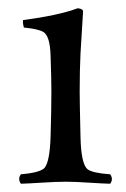

<svg xmlns="http://www.w3.org/2000/svg" viewBox="-20 -442 307 467"><path d="M175.8 -108.9Q177.2 -43.5 192.9 -30.3Q205.6 -21 248 -18.1Q256.3 -6.3 248 4.9Q228.5 4.4 198.2 2.4Q162.1 0 140.1 0Q116.7 0 79.6 2.4Q48.8 4.4 30.8 4.9Q22.5 -6.8 30.8 -18.1Q77.6 -22 88.4 -33.7Q101.1 -49.3 103 -108.9Q105 -175.3 105 -220.7Q105 -248.5 103 -307.1Q101.6 -354.5 85.4 -364.3Q73.2 -371.6 38.1 -375Q34.7 -387.2 36.1 -393.1Q123.5 -404.8 168.9 -421.9Q180.7 -420.9 182.1 -415Q182.1 -413.6 175.8 -311.5Q173.8 -270.5 173.8 -219.7Q173.8 -193.4 175.8 -108.9Z"/></svg>

Font: Linux Libertine Display O
Style: Regular
Weight: 400
Designer: Philipp H. Poll
Foundry: Philipp H. Poll
Version: Version 5.0.9